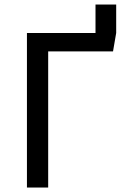

<svg xmlns="http://www.w3.org/2000/svg" viewBox="-20 -836 548 856"><path d="M405.8 -815.9H498V-689L483.9 -606.9H194.8V0H100.1V-689H405.8Z"/></svg>

Font: FiraGO
Style: Regular
Weight: 400
Designer: bBox Type
Foundry: bBox Type GmbH
Version: Version 1.001;PS 001.001;hotconv 1.0.88;makeotf.lib2.5.64775